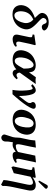

<svg xmlns="http://www.w3.org/2000/svg" viewBox="1376 -2114 975 3768"><g transform="rotate(90 1864.0 -230.5)"><path d="M383.3 -377 365.2 -396Q236.8 -342.8 209 -216.8Q190.4 -130.4 216.8 -71.3Q238.3 -25.9 280.3 -24.9Q346.7 -24.9 391.1 -104.5Q415.5 -149.4 429.7 -213.9Q443.8 -280.8 409.7 -342.3Q397.9 -362.8 383.3 -377ZM334 -426.8 322.3 -438Q250.5 -508.8 238.3 -544.4Q231.4 -565.9 235.8 -586.9Q252.4 -664.6 347.2 -689.5Q379.4 -697.8 415.5 -698.2Q511.2 -698.2 559.1 -647.9Q581.5 -623.5 578.1 -603Q564 -566.4 510.7 -563Q473.1 -563 456.1 -596.2Q453.1 -602.5 451.2 -607.9Q435.5 -656.7 405.8 -658.2Q348.6 -658.2 334 -602.1Q333.5 -599.1 333 -597.2Q327.1 -569.3 391.1 -509.8Q397 -504.4 403.8 -498Q509.8 -402.8 539.6 -339.4Q564.9 -283.2 553.2 -226.1Q523.9 -89.4 404.8 -24.9Q335.9 11.7 261.2 12.2Q146 12.2 101.6 -68.4Q70.8 -125 86.4 -200.2Q118.2 -350.6 320.3 -422.4Q327.6 -424.8 334 -426.8Z M798.3 -127Q790 -64.5 828.1 -60.1Q861.8 -60.5 883.3 -74.2Q897.5 -58.1 895.5 -45.9Q861.8 -9.8 794.9 4.9Q772.9 9.8 752.4 9.8Q705.1 9.8 677.7 -15.6Q676.3 -17.1 675.3 -18.1Q651.4 -44.4 664.1 -105L708.5 -314Q718.8 -361.3 702.6 -371.6Q691.4 -378.4 657.7 -381.8Q656.2 -399.4 663.1 -416Q819.8 -436 840.8 -441.9Q844.7 -442.9 847.2 -443.8Q868.7 -442.4 866.2 -426.8Q865.7 -425.3 839.8 -321.3Z M1326.7 -206.1 1326.2 -241.2Q1326.2 -370.1 1277.3 -396.5Q1266.6 -401.9 1255.4 -401.9Q1218.3 -401.9 1175.3 -350.1Q1132.8 -297.4 1117.2 -226.1Q1093.8 -115.7 1124.5 -62Q1143.1 -32.7 1175.8 -32.2Q1195.3 -32.2 1212.2 -41.3Q1229 -50.3 1246.3 -72.8Q1263.7 -95.2 1274.4 -113Q1285.2 -130.9 1305.7 -167.5ZM1264.6 -443.8Q1361.8 -443.8 1387.7 -376Q1397 -350.6 1400.4 -312L1496.1 -445.8Q1533.7 -439.9 1551.8 -439.9Q1581.1 -439.9 1629.9 -444.8L1405.8 -130.9Q1408.2 -83 1439 -69.3Q1443.8 -67.4 1447.3 -66.9Q1486.3 -67.9 1509.8 -90.3Q1522 -86.9 1537.1 -70.3Q1472.7 9.3 1416 9.8Q1354 7.8 1342.3 -63Q1264.6 9.8 1159.2 9.8Q1017.6 9.8 978.5 -83.5Q958 -134.3 972.2 -202.1Q1004.4 -353.5 1138.2 -415Q1201.2 -443.8 1264.6 -443.8Z M2059.6 -444.8Q2108.4 -444.8 2114.3 -407.7Q2115.2 -397.9 2113.3 -388.2Q2108.9 -369.6 2086.9 -324.2Q2028.8 -216.3 1889.6 -56.2Q1861.8 -23.9 1829.6 12.2H1744.6Q1767.1 -114.3 1753.9 -266.6Q1743.7 -381.3 1719.2 -382.8Q1692.4 -381.8 1665 -353L1632.3 -377Q1697.8 -444.3 1752.4 -444.8Q1820.8 -444.8 1846.7 -315.9Q1852.1 -288.1 1857.4 -246.1Q1864.7 -161.6 1864.3 -112.8Q1979.5 -258.3 1995.1 -293.5Q1999 -302.7 2000.5 -309.1Q2007.8 -345.2 1992.7 -359.9Q1979 -374 1984.4 -400.9Q1989.3 -422.9 2019.5 -437Q2038.6 -444.8 2059.6 -444.8Z M2402.8 -401.9Q2319.8 -400.4 2283.2 -229Q2264.6 -142.1 2289.6 -81.5Q2311 -33.2 2355.5 -32.2Q2408.7 -32.2 2443.8 -103.5Q2460.4 -137.7 2470.7 -184.1Q2502.4 -334 2449.7 -384.3Q2430.2 -401.4 2402.8 -401.9ZM2138.7 -207Q2160.6 -307.1 2228 -370.1Q2309.1 -443.8 2428.2 -443.8Q2557.6 -443.8 2604 -356Q2634.8 -296.9 2617.7 -215.8Q2595.2 -109.4 2515.6 -48.8Q2514.2 -47.9 2513.7 -46.9Q2437 9.8 2330.6 9.8Q2214.4 9.8 2161.6 -64.5Q2121.6 -123.5 2138.7 -207Z M2961.9 -48.3 2953.6 -47.9Q2892.1 -5.4 2865.2 2.9Q2842.8 9.8 2818.4 9.8Q2788.6 9.3 2773.9 2.9Q2772 14.2 2767.6 37.1Q2759.3 77.6 2758.8 96.2Q2759.8 147.9 2755.9 168Q2745.6 215.8 2700.7 229Q2689.5 231.9 2679.2 231.9Q2655.3 231.9 2633.8 208.5Q2615.7 187.5 2620.6 163.1Q2626.5 136.7 2643.1 91.8Q2667 26.4 2671.4 3.9Q2673.3 -4.4 2675.8 -22.9Q2677.7 -38.1 2679.2 -45.9Q2680.2 -56.2 2680.7 -81.1Q2681.6 -121.6 2684.6 -137.2L2724.1 -323.2Q2726.6 -334.5 2729.7 -362.1Q2732.9 -389.6 2734.9 -411.6L2736.8 -434.1L2877.4 -446.8Q2877.4 -445.8 2858.4 -342.8L2819.3 -160.2Q2798.3 -61 2832.5 -53.7Q2836.4 -53.2 2839.8 -53.2Q2907.2 -53.2 2951.7 -87.9Q2958.5 -93.3 2963.4 -98.1L3034.7 -434.1L3167.5 -448.2L3099.6 -127Q3088.9 -62 3117.2 -60.1Q3141.6 -60.5 3162.1 -74.2Q3176.3 -58.1 3174.3 -45.9Q3102.5 9.8 3027.3 9.8Q2961.4 9.8 2961.9 -44.9Q2961.9 -46.9 2961.9 -48.3Z M3641.6 -681.2Q3666 -681.2 3680.2 -661.1Q3686 -651.4 3684.6 -643.1Q3681.6 -633.8 3676.3 -627.9L3556.6 -505.9Q3548.8 -498.5 3543.9 -498Q3530.8 -498 3526.9 -508.3Q3526.4 -510.7 3526.9 -512.2Q3528.3 -518.1 3529.8 -521L3610.4 -664.1Q3620.6 -680.7 3641.6 -681.2ZM3312.5 -313Q3322.8 -360.4 3307.6 -371.1Q3296.4 -378.4 3262.2 -381.8Q3260.7 -399.4 3267.6 -416Q3424.3 -436 3445.3 -441.9Q3449.2 -442.9 3451.2 -443.8Q3472.7 -442.4 3470.7 -426.8Q3470.2 -424.8 3458.5 -382.3Q3548.3 -444.8 3612.8 -444.8Q3747.1 -444.8 3713.9 -286.1Q3713.4 -284.7 3713.4 -284.2L3652.8 0Q3622.1 146.5 3631.3 205.1L3605.5 236.8L3513.2 188Q3513.2 141.1 3543 0L3602.1 -276.9Q3622.6 -374 3577.1 -387.2Q3570.8 -388.7 3564.5 -389.2Q3522 -389.2 3459.5 -348.1Q3454.1 -344.7 3448.7 -341.3Q3445.8 -327.6 3444.3 -321.3L3378.9 -13.2L3259.8 33.2L3246.1 -1Z"/></g></svg>

Font: Linux Libertine Slanted O
Style: Bold Slanted
Weight: 700
Designer: Philipp H. Poll
Foundry: Philipp H. Poll
Version: Version 5.0.0